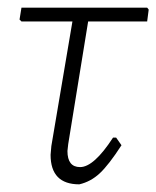

<svg xmlns="http://www.w3.org/2000/svg" viewBox="-20 -475 408 501"><path d="M187 6Q112 6 112 -71L114 -94L169 -419H36L31 -424L36 -455H364L368 -450L364 -419H210L158 -99L156 -81Q156 -39 189 -39Q225 -39 275 -116H283L297 -96Q264 -45 240.5 -23Q217 -1 187 6Z"/></svg>

Font: Alegreya Sans SC Light
Style: Italic
Weight: 300
Italic angle: -7°
Designer: Juan Pablo del Peral
Foundry: Huerta Tipografica
Version: Version 2.007